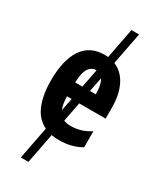

<svg xmlns="http://www.w3.org/2000/svg" viewBox="-239 -837 936 1123"><g transform="rotate(30 229.0 -275.5)"><path d="M233.9 -556.2Q245.6 -556.2 257.3 -555.2L296.9 -759.8H348.1L306.2 -543Q363.8 -519.5 394.3 -458.5Q424.8 -397.5 424.8 -309.1V-235.8H246.6L221.2 -105Q240.7 -96.2 268.1 -96.2Q302.7 -96.2 333.7 -105.2Q364.7 -114.3 399.9 -136.2V-27.8Q335.9 9.8 250 9.8Q223.1 9.8 199.7 5.4L160.2 209H108.9L151.4 -10.3Q91.3 -39.1 63.7 -106.2Q36.1 -173.3 36.1 -270Q36.1 -408.2 85.9 -482.2Q135.7 -556.2 233.9 -556.2ZM236.8 -454.1Q204.6 -454.1 185.5 -425Q166.5 -396 165 -330.1H213.4L237.8 -454.1ZM304.2 -330.1Q304.2 -393.6 283.7 -426.3L264.6 -330.1ZM164.1 -235.8Q164.6 -182.6 178.7 -150.4L195.3 -235.8Z"/></g></svg>

Font: Open Sans Condensed
Style: Bold
Weight: 700
Width: 3
Designer: Monotype Design Team
Foundry: Monotype Imaging Inc.
Version: Version 3.003; ttfautohint (v1.8.4)